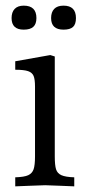

<svg xmlns="http://www.w3.org/2000/svg" viewBox="-20 -656 303 680"><path d="M34 -28Q66 -29 80 -35.5Q94 -42 99 -56.5Q104 -71 104 -102V-349Q104 -375 99 -387Q94 -399 79.5 -404Q65 -409 34 -409V-439L158 -461L174 -456V-102Q174 -71 178.5 -56.5Q183 -42 197.5 -35.5Q212 -29 243 -28V4Q205 2 195 2Q149 0 140 0Q130 0 84 2Q74 2 34 4ZM109 -592Q109 -571 98 -561Q87 -551 64 -551Q21 -551 21 -592Q21 -613 32 -624.5Q43 -636 64 -636Q109 -636 109 -592ZM249 -592Q249 -570 238.5 -560.5Q228 -551 205 -551Q161 -551 161 -592Q161 -613 172 -624.5Q183 -636 205 -636Q249 -636 249 -592Z"/></svg>

Font: Gupter
Style: Regular
Weight: 400
Designer: Octavio Pardo
Version: Version 1.000